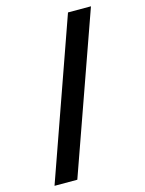

<svg xmlns="http://www.w3.org/2000/svg" viewBox="-140 -906 855 1131"><g transform="rotate(-15 288.0 -340.0)"><path d="M48 143H187L529 -823H389Z"/></g></svg>

Font: Iosevka Sparkle Extrabold
Style: Regular
Weight: 800
Designer: Belleve Invis
Foundry: Belleve Invis
Version: Version 4.5.0; ttfautohint (v1.8.3)